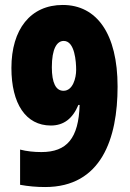

<svg xmlns="http://www.w3.org/2000/svg" viewBox="-20 -744 526 774"><path d="M162 10C389 10 454 -186 454 -395C454 -608 370 -724 233 -724C103 -724 26 -626 26 -470C26 -326 84 -238 185 -238C237 -238 273 -266 296 -321H301C297 -187 250 -131 147 -131C117 -131 88 -134 61 -141V1C94 7 127 10 162 10ZM236 -378C205 -378 189 -410 189 -473C189 -547 209 -579 237 -579C282 -579 287 -494 287 -462C287 -430 274 -378 236 -378Z"/></svg>

Font: Noto Sans Oriya ExtCond Blk
Style: Regular
Weight: 900
Width: 2
Designer: Amélie Bonet and Sol Matas
Foundry: Google LLC
Version: Version 2.006